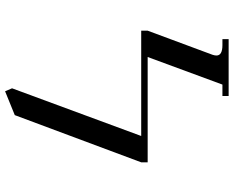

<svg xmlns="http://www.w3.org/2000/svg" viewBox="-104 -638 940 773"><g transform="rotate(90 366.5 -252.0)"><path d="M104 -350V-376L201 -637Q204 -646 204 -653Q204 -677 162 -677H138V-702H367V-677H321L210 -376H634V-350L444 159L348 198L336 170L528 -350Z"/></g></svg>

Font: Dihjauti
Style: Bold
Weight: 700
Designer: T. Christopher White
Version: Version 3.0.0